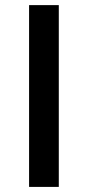

<svg xmlns="http://www.w3.org/2000/svg" viewBox="-20 -734 345 754"><path d="M210.9 0V-713.9H94.2V0Z"/></svg>

Font: Open Sans 600
Style: Regular
Weight: 600
Foundry: Ascender Corporation
Version: Version 1.100;PS 001.100;hotconv 1.0.88;makeotf.lib2.5.64775